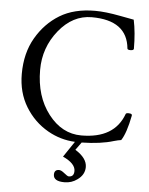

<svg xmlns="http://www.w3.org/2000/svg" viewBox="-60 -725 776 1000"><g transform="rotate(5 328.0 -224.5)"><path d="M418.9 138.7Q418.9 179.2 381.3 205.6Q352.1 227.1 314.9 227.1Q256.8 227.1 256.8 191.9Q256.8 166 281.7 166Q293 166 309.6 179.7Q327.6 194.8 334.5 194.8Q361.8 194.8 361.8 164.1Q361.8 125 295.9 94.7L351.1 12.7Q274.4 8.8 208.5 -28.8Q134.8 -70.8 89.6 -144.8Q44.4 -218.8 44.4 -315.9Q44.4 -424.8 91.1 -505.1Q137.7 -585.4 212.4 -630.9Q287.1 -676.3 396.5 -676.3Q450.7 -676.3 527.3 -661.6L537.6 -659.7Q599.1 -647.9 600.6 -647.9Q614.7 -582.5 614.7 -496.1Q612.8 -488.3 597.4 -488.3Q582 -488.3 581.1 -495.1Q567.4 -641.6 382.3 -641.6Q282.7 -641.6 210.2 -551.8Q137.7 -461.9 137.7 -345.2Q137.7 -207 208.5 -115.2Q279.3 -23.4 380.9 -23.4Q553.7 -23.4 601.6 -154.8Q603.5 -160.2 615.5 -160.2Q627.4 -160.2 632.3 -156.2Q634.3 -154.8 634.3 -149.4Q616.2 -56.2 590.3 -17.6Q574.7 -15.6 552.7 -9.3Q486.8 11.2 386.2 13.2L356.9 53.7Q418.9 91.8 418.9 138.7Z"/></g></svg>

Font: Junicode
Style: Regular
Weight: 400
Designer: Peter S. Baker
Foundry: Briery Creek Software
Version: Version 0.7.2